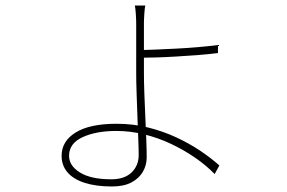

<svg xmlns="http://www.w3.org/2000/svg" viewBox="-20 -627 1040 695"><path d="M506 -607Q504 -600 502.5 -578Q501 -556 501 -542Q501 -525 501 -495Q501 -465 501 -430Q501 -395 501 -364Q501 -331 502.5 -289Q504 -247 506 -204Q508 -161 509.5 -122.5Q511 -84 511 -57Q511 -29 497 -5Q483 19 455.5 33.5Q428 48 385 48Q328 48 287 35Q246 22 224.5 -3Q203 -28 203 -63Q203 -116 254 -147.5Q305 -179 402 -179Q462 -179 516 -165.5Q570 -152 617.5 -130Q665 -108 704.5 -81.5Q744 -55 774 -28L757 3Q727 -28 686.5 -56Q646 -84 599.5 -106Q553 -128 502.5 -140.5Q452 -153 401 -153Q328 -153 279 -130.5Q230 -108 230 -63Q230 -27 269.5 -2.5Q309 22 383 22Q431 22 456.5 -3Q482 -28 482 -65Q482 -88 480.5 -124.5Q479 -161 477.5 -204Q476 -247 474.5 -289Q473 -331 473 -364Q473 -386 473 -421.5Q473 -457 473 -491Q473 -525 473 -542Q473 -557 471.5 -578.5Q470 -600 468 -607ZM484 -446Q507 -446 542 -447.5Q577 -449 617.5 -451Q658 -453 698 -456.5Q738 -460 769 -464V-435Q739 -431 699.5 -428Q660 -425 619.5 -422.5Q579 -420 543.5 -419Q508 -418 484 -418Z"/></svg>

Font: Noto Sans JP
Style: Regular
Weight: 100
Designer: Ryoko NISHIZUKA 西塚涼子 (kana, bopomofo & ideographs); Paul D. Hunt (Latin, Greek & Cyrillic); Sandoll Communications 산돌커뮤니
Foundry: Adobe
Version: Version 2.004;hotconv 1.0.118;makeotfexe 2.5.65603